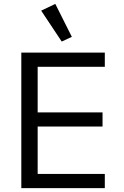

<svg xmlns="http://www.w3.org/2000/svg" viewBox="-20 -969 640 989"><path d="M519.9 0V-73.2H174V-317.1H508.2V-389.9H174V-625H519.9V-698.2H89.8V0ZM192.1 -914.1 297.9 -755 350.1 -779.1 264.9 -948.9Z"/></svg>

Font: Margiela Mono
Style: Regular
Weight: 400
Designer: Mike Abbink, Paul van der Laan, Pieter van Rosmalen
Foundry: Bold Monday
Version: Version 2.003 2021